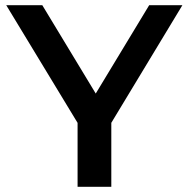

<svg xmlns="http://www.w3.org/2000/svg" viewBox="-20 -720 728 740"><path d="M279 0V-277L309 -197L4 -700H143L388 -295H310L555 -700H683L379 -197L409 -277V0Z"/></svg>

Font: MOST Montserrat SemiBold
Style: Regular
Weight: 600
Designer: Julieta Ulanovsky
Foundry: Julieta Ulanovsky
Version: Version 8.000;March 11, 2024;FontCreator 15.0.0.2926 64-bit